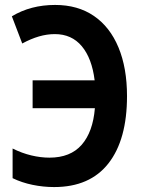

<svg xmlns="http://www.w3.org/2000/svg" viewBox="-20 -747 570 777"><path d="M199 10Q155 10 111.5 1Q68 -8 31 -26V-146Q69 -127 107 -118Q145 -109 180 -109Q265 -109 310.5 -161Q356 -213 364 -309H112V-422H363Q352 -511 311 -560Q270 -609 202 -609Q170 -609 137.5 -599.5Q105 -590 70 -571L28 -681Q104 -727 203 -727Q295 -727 360 -682.5Q425 -638 459.5 -555Q494 -472 494 -358Q494 -182 419 -86Q344 10 199 10Z"/></svg>

Font: Noto Sans Mono Condensed
Style: Bold
Weight: 700
Width: 3
Designer: Monotype Design Team
Foundry: Monotype Imaging Inc.
Version: Version 2.014